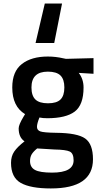

<svg xmlns="http://www.w3.org/2000/svg" viewBox="-20 -828 565 1080"><path d="M329 -808 285 -586H180L232 -808ZM503 68Q503 232 266 232Q152 232 97 201Q42 170 42 88Q42 51 60 24.5Q78 -2 118 -33Q85 -55 85 -106Q85 -126 112 -171L121 -186Q49 -229 49 -336Q49 -426 103 -468Q157 -510 249 -510Q293 -510 336 -500L351 -497L506 -501V-413L423 -418Q450 -383 450 -336Q450 -238 400.5 -200.5Q351 -163 246 -163Q220 -163 202 -167Q188 -133 188 -114.5Q188 -96 206.5 -89Q225 -82 296 -81Q415 -80 459 -49Q503 -18 503 68ZM149 78Q149 113 177 128Q205 143 273 143Q394 143 394 74Q394 35 372.5 24.5Q351 14 287 13L189 7Q167 25 158 40.5Q149 56 149 78ZM249 -425Q157 -425 157 -336Q157 -290 179 -268.5Q201 -247 250 -247Q299 -247 320.5 -268.5Q342 -290 342 -336Q342 -382 320 -403.5Q298 -425 249 -425Z"/></svg>

Font: TitilliumWeb-SemiBold
Style: SemiBold
Weight: 600
Version: Version 1.001;PS 57.000;hotconv 1.0.70;makeotf.lib2.5.55311